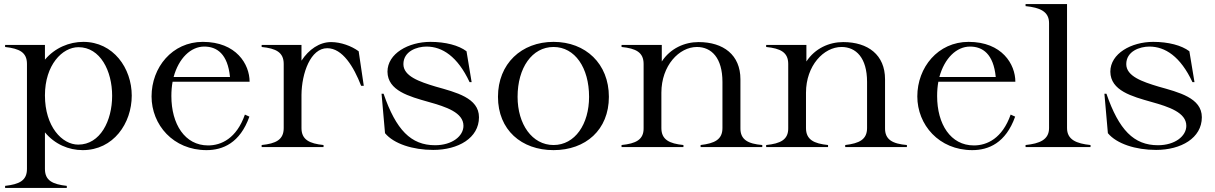

<svg xmlns="http://www.w3.org/2000/svg" viewBox="-20 -720 5949 940"><path d="M5 190V200H307V190C237 182 200 164 200 107V-72C248 -14 316 15 385 15C535 15 625 -116 625 -252C625 -386 535 -515 388 -515C319 -515 249 -486 200 -428V-500H5V-490C75 -482 112 -464 112 -407V107C112 164 75 182 5 190ZM363 -12C284 -12 200 -100 200 -253C200 -402 285 -489 364 -489C471 -489 529 -373 529 -251C529 -129 471 -12 363 -12Z M991 15C1071 15 1155 -20 1201 -149L1179 -159C1138 -42 1063 -8 999 -8C885 -8 819 -112 819 -250C819 -275 821 -298 825 -320H1202C1202 -405 1137 -515 973 -515C823 -515 722 -390 722 -248C722 -109 828 15 991 15ZM830 -343C855 -435 914 -492 980 -492C1042 -492 1095 -456 1106 -343Z M1456 -93V-255C1457 -363 1501 -484 1582 -484C1657 -484 1712 -393 1748 -300H1761L1736 -469C1701 -495 1648 -514 1601 -514C1544 -514 1492 -478 1456 -423V-500H1261V-490C1331 -483 1369 -464 1369 -407V-93C1369 -36 1331 -17 1261 -10V0H1564V-10C1495 -17 1456 -36 1456 -93Z M2101 14C2223 14 2325 -44 2325 -146C2325 -241 2212 -268 2113 -296C2033 -320 1955 -347 1955 -406C1955 -469 2021 -492 2068 -492C2145 -492 2220 -444 2279 -318H2289L2264 -469C2226 -498 2161 -515 2087 -515C1980 -515 1877 -458 1877 -369C1878 -276 1983 -248 2078 -221C2164 -197 2249 -169 2249 -104C2249 -54 2194 -9 2110 -9C1992 -9 1919 -84 1858 -261H1848L1865 -68C1908 -16 2001 14 2101 14Z M2690 15C2847 15 2961 -84 2961 -246C2961 -408 2847 -515 2690 -515C2533 -515 2418 -408 2418 -246C2418 -84 2533 15 2690 15ZM2690 -10C2585 -10 2514 -112 2514 -246C2514 -388 2585 -490 2690 -490C2795 -490 2864 -388 2864 -246C2864 -112 2795 -10 2690 -10Z M3605 -93V-332C3605 -451 3522 -514 3400 -514C3331 -514 3262 -483 3220 -419V-500H3023V-490C3093 -483 3131 -464 3131 -407V-93C3132 -36 3093 -17 3023 -10V0H3326V-10C3257 -17 3218 -36 3218 -93V-266C3218 -399 3305 -490 3392 -490C3463 -490 3517 -437 3517 -319V-93C3517 -37 3479 -18 3410 -10V0H3712V-10C3642 -16 3604 -36 3605 -93Z M4313 -93V-332C4313 -451 4230 -514 4108 -514C4039 -514 3970 -483 3928 -419V-500H3731V-490C3801 -483 3839 -464 3839 -407V-93C3840 -36 3801 -17 3731 -10V0H4034V-10C3965 -17 3926 -36 3926 -93V-266C3926 -399 4013 -490 4100 -490C4171 -490 4225 -437 4225 -319V-93C4225 -37 4187 -18 4118 -10V0H4420V-10C4350 -16 4312 -36 4313 -93Z M4740 15C4820 15 4904 -20 4950 -149L4928 -159C4887 -42 4812 -8 4748 -8C4634 -8 4568 -112 4568 -250C4568 -275 4570 -298 4574 -320H4951C4951 -405 4886 -515 4722 -515C4572 -515 4471 -390 4471 -248C4471 -109 4577 15 4740 15ZM4579 -343C4604 -435 4663 -492 4729 -492C4791 -492 4844 -456 4855 -343Z M5001 -10V0H5319V-10C5250 -17 5204 -36 5204 -93V-700H5001V-690C5071 -683 5116 -664 5116 -607V-93C5116 -36 5070 -17 5001 -10Z M5640 14C5762 14 5864 -44 5864 -146C5864 -241 5751 -268 5652 -296C5572 -320 5494 -347 5494 -406C5494 -469 5560 -492 5607 -492C5684 -492 5759 -444 5818 -318H5828L5803 -469C5765 -498 5700 -515 5626 -515C5519 -515 5416 -458 5416 -369C5417 -276 5522 -248 5617 -221C5703 -197 5788 -169 5788 -104C5788 -54 5733 -9 5649 -9C5531 -9 5458 -84 5397 -261H5387L5404 -68C5447 -16 5540 14 5640 14Z"/></svg>

Font: Sprat
Style: Regular
Weight: 400
Designer: Ethan Nakache
Foundry: Collletttivo
Version: Version 2.000;Glyphs 3.2 (3217)